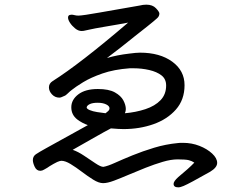

<svg xmlns="http://www.w3.org/2000/svg" viewBox="-20 -758 1040 824"><path d="M510 -204Q491 -204 456 -207Q436 -197 372 -160.5Q308 -124 292 -115Q315 -107 340.5 -90Q366 -73 389 -57.5Q412 -42 423 -42H424Q442 -45 474 -59.5Q506 -74 549 -91.5Q592 -109 641.5 -124Q691 -139 743 -144Q749 -145 754 -145H765Q803 -145 836 -132Q869 -119 890.5 -99Q912 -79 912 -59Q912 -39 882 -21L808 20Q782 34 768 40Q754 46 745 46Q725 46 725 31Q725 20 745 2Q790 -35 814 -60Q804 -67 790.5 -70.5Q777 -74 743 -74H742Q714 -74 678.5 -63.5Q643 -53 605 -38Q567 -23 532 -8Q497 7 469 17.5Q441 28 422.5 28Q404 28 380 13Q356 -2 331 -21Q306 -40 283 -54Q260 -68 243 -68Q243 -68 241 -67.5Q239 -67 237 -67Q228 -65 209.5 -54.5Q191 -44 183 -38Q183 -38 169 -30Q161 -25 153 -25Q137 -25 129 -42Q121 -59 121 -71Q121 -87 134 -96Q149 -106 178 -122L310 -195Q336 -209 357 -221Q332 -230 312 -245Q286 -265 286 -297.5Q286 -330 316 -353Q346 -376 400 -376Q447 -376 473 -361.5Q499 -347 509.5 -327Q520 -307 520 -290Q520 -281 516 -272Q563 -276 604 -289.5Q645 -303 669 -328Q693 -353 693 -391Q693 -419 673 -434.5Q653 -450 620.5 -457.5Q588 -465 553 -465H537Q469 -460 419 -442.5Q369 -425 336.5 -405Q304 -385 288 -372Q280 -366 273.5 -359.5Q267 -353 260 -348Q241 -339 236 -339Q235 -339 235 -339Q216 -339 203 -353Q190 -367 190 -383Q190 -400 206 -410Q323 -484 530 -661Q514 -658 486 -653Q458 -648 422 -642Q386 -636 364 -631Q352 -629 345.5 -627Q339 -625 330 -625Q316 -625 302.5 -636Q289 -647 280.5 -660Q272 -673 272 -682.5Q272 -692 280 -694Q284 -695 288 -695Q292 -695 300 -693Q308 -691 316.5 -691Q325 -691 349 -694.5Q373 -698 406.5 -704Q440 -710 475 -716Q510 -722 538 -727Q566 -732 578 -734Q594 -738 608 -738Q635 -738 649.5 -722.5Q664 -707 664 -700Q664 -688 654 -679.5Q644 -671 639 -666.5Q634 -662 612.5 -645Q591 -628 558 -602Q499 -554 439 -509Q483 -522 535 -528Q565 -532 581 -532Q666 -532 719 -493.5Q772 -455 772 -392.5Q772 -330 735 -288Q698 -246 638.5 -225Q579 -204 510 -204ZM352 -297Q352 -291 365 -285.5Q378 -280 397 -277Q416 -274 433 -272Q440 -277 445 -282Q450 -287 450 -293Q450 -303 435.5 -310Q421 -317 399.5 -317Q378 -317 366 -311.5Q354 -306 352 -298Z"/></svg>

Font: Moon Stars Kai HW
Style: Bold
Weight: 700
Designer: GuiWonder
Version: Version 1.101